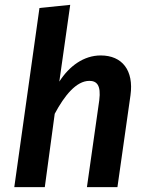

<svg xmlns="http://www.w3.org/2000/svg" viewBox="-20 -773 614 793"><path d="M396 -544C326 -544 266 -500 225 -436L270 -753L143 -740L39 0H165L206 -303C246 -378 295 -439 349 -439C379 -439 398 -422 390 -359L339 0H465L519 -380C533 -482 485 -544 396 -544Z"/></svg>

Font: Fira Sans Medium
Style: Italic
Weight: 500
Italic angle: -8°
Designer: bBox Type GmbH & Carrois Corporate GbR & Edenspiekermann AG
Foundry: bBox Type GmbH & Carrois Corporate GbR & Edenspiekermann AG
Version: Version 4.301;PS 004.301;hotconv 1.0.88;makeotf.lib2.5.64775